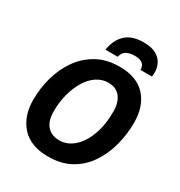

<svg xmlns="http://www.w3.org/2000/svg" viewBox="-216 -1085 1161 1241"><g transform="rotate(30 365.0 -464.5)"><path d="M325 10Q195 10 127.5 -64.5Q60 -139 60 -262Q60 -346 82.5 -428Q105 -510 151.5 -577Q198 -644 269.5 -684.5Q341 -725 438 -725Q568 -725 633.5 -652Q699 -579 699 -458Q699 -371 677 -287.5Q655 -204 609.5 -136.5Q564 -69 493.5 -29.5Q423 10 325 10ZM336 -117Q394 -117 442 -158.5Q490 -200 518.5 -276Q547 -352 547 -454Q547 -520 516.5 -559.5Q486 -599 426 -599Q380 -599 340.5 -572.5Q301 -546 272.5 -499Q244 -452 228 -391.5Q212 -331 212 -262Q212 -191 245 -154Q278 -117 336 -117ZM302 -774Q315 -853 361.5 -896Q408 -939 494 -939Q553 -939 587.5 -919.5Q622 -900 637 -869.5Q652 -839 652 -806Q652 -788 649 -774H564Q564 -835 489 -835Q451 -835 426.5 -822Q402 -809 394 -774Z"/></g></svg>

Font: Noto IKEA Latin
Style: Bold Italic
Weight: 700
Italic angle: -12°
Designer: Monotype Design Team
Foundry: Monotype Imaging Inc.
Version: Version 1.0